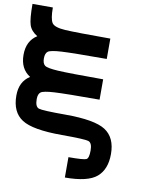

<svg xmlns="http://www.w3.org/2000/svg" viewBox="-104 -956 959 1161"><g transform="rotate(10 375.0 -375.0)"><path d="M500 -750V-625Q289.1 -625 222.7 -621.1Q156.2 -617.2 140.6 -605.5Q125 -593.8 125 -562.5Q125 -531.2 140.6 -519.5Q156.2 -507.8 222.7 -503.9Q289.1 -500 500 -500V-375Q289.1 -375 222.7 -371.1Q156.2 -367.2 140.6 -355.5Q125 -343.8 125 -312.5Q125 -265.6 148.4 -257.8Q171.9 -250 312.5 -250Q492.2 -250 558.6 -207Q625 -164.1 625 -62.5Q625 31.2 570.3 78.1Q515.6 125 375 125V0Q468.8 0 484.4 -7.8Q500 -15.6 500 -62.5Q500 -109.4 476.6 -117.2Q453.1 -125 312.5 -125Q132.8 -125 66.4 -168Q0 -210.9 0 -312.5Q0 -398.4 62.5 -437.5Q0 -476.6 0 -562.5Q0 -648.4 62.5 -687.5Q23.4 -710.9 11.7 -746.1Q0 -781.2 0 -875H125Q125 -804.7 140.6 -781.2Q156.2 -757.8 222.7 -753.9Q289.1 -750 500 -750Z"/></g></svg>

Font: CraftyPE
Style: Regular
Weight: 400
Designer: Erek Butcher
Foundry: Haunted Coop
Version: Version 0.018;April 4, 2024;FontCreator 15.0.0.2962 64-bit